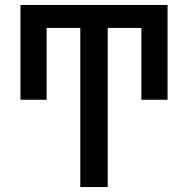

<svg xmlns="http://www.w3.org/2000/svg" viewBox="-20 -750 754 770"><path d="M302 -638H167V-350H62V-730H652V-350H547V-638H412V0H302Z"/></svg>

Font: Mplus 1p Medium
Style: Regular
Weight: 500
Version: Version 1.061